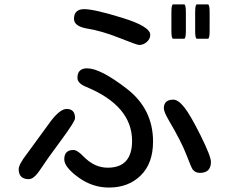

<svg xmlns="http://www.w3.org/2000/svg" viewBox="-20 -804 1040 868"><path d="M862.3 -749Q862.3 -784.2 870.1 -784.2Q870.1 -784.2 919.9 -784.2Q927.7 -784.2 927.7 -749V-664.1Q927.7 -628.9 919.9 -628.9H870.1Q862.3 -628.9 862.3 -664.1V-749ZM754.9 -749Q754.9 -784.2 762.7 -784.2H812.5Q820.3 -784.2 820.3 -749V-664.1Q820.3 -628.9 812.5 -628.9H762.7Q754.9 -628.9 754.9 -664.1V-749ZM361.3 -762.7Q405.3 -762.7 532.2 -723.6Q659.2 -684.6 659.2 -646.5Q659.2 -627.9 643.6 -614.3Q627.9 -600.6 609.4 -600.6Q599.6 -600.6 519 -632.8Q438.5 -665 369.1 -675.8Q314.5 -686.5 314.5 -718.8Q314.5 -762.7 361.3 -762.7ZM312.5 -126Q329.1 -126 356.4 -97.7Q406.2 -45.9 466.8 -45.9Q577.1 -45.9 577.1 -167Q577.1 -325.2 370.1 -411.1Q330.1 -426.8 330.1 -452.1Q330.1 -495.1 374 -495.1Q433.6 -495.1 552.7 -403.3Q671.9 -311.5 671.9 -164.1Q671.9 -65.4 616.2 -10.7Q560.5 43.9 472.7 43.9Q397.5 43.9 334 -2.4Q270.5 -48.8 270.5 -84Q270.5 -126 312.5 -126ZM763.7 -353.5Q785.2 -353.5 812.5 -319.8Q839.8 -286.1 886.7 -191.9Q933.6 -97.7 933.6 -72.3Q933.6 -22.5 883.8 -22.5Q863.3 -22.5 851.6 -37.1Q845.7 -43.9 822.8 -104Q799.8 -164.1 743.2 -259.8Q720.7 -298.8 720.7 -314.5Q720.7 -353.5 763.7 -353.5ZM281.2 -311.5Q319.3 -311.5 319.3 -269.5Q319.3 -254.9 254.9 -168Q190.4 -81.1 162.1 -37.6Q133.8 5.9 110.4 5.9Q64.5 5.9 64.5 -39.1Q64.5 -60.5 101.6 -108.4L210 -256.8Q252 -311.5 281.2 -311.5Z"/></svg>

Font: YuPearl-Regular
Style: Regular
Weight: 400
Designer: Max Yao
Foundry: Max-Everyday
Version: Version 1.011; ttfautohint (v1.8.3)